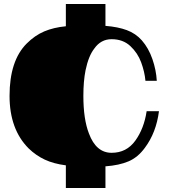

<svg xmlns="http://www.w3.org/2000/svg" viewBox="-20 -833 847 965"><path d="M779 -274Q765 -166 708 -90Q673 -42 626 -22Q579 -2 510 3V112H311V-2Q249 -10 204.5 -31Q160 -52 124 -87Q28 -183 28 -351Q28 -528 114 -614Q155 -655 202 -675Q249 -695 311 -701V-813H510V-703Q573 -698 617.5 -681.5Q662 -665 693 -630Q727 -591 746 -536Q765 -481 768 -427H711Q707 -472 689.5 -519.5Q672 -567 635 -601.5Q598 -636 541 -636Q487 -636 454 -589Q425 -552 410 -480Q399 -425 399 -351Q399 -234 427 -162Q463 -65 541 -65Q616 -65 660 -126Q704 -187 717 -274Z"/></svg>

Font: Notable
Style: Regular
Weight: 400
Designer: Multiple Designers
Foundry: Google, Inc.
Version: Version 1.100